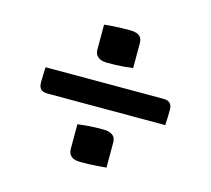

<svg xmlns="http://www.w3.org/2000/svg" viewBox="-80 -647 760 693"><g transform="rotate(15 300.0 -300.0)"><path d="M65 -345H505Q522 -345 530 -337Q538 -329 538 -312Q538 -298 537.5 -284Q537 -270 536 -255H96Q85 -255 77.5 -258.5Q70 -262 66.5 -269.5Q63 -277 63 -288Q63 -302 63.5 -316Q64 -330 65 -345ZM229 -548Q244 -550 260.5 -551Q277 -552 293 -552.5Q309 -553 326 -553Q339 -553 349.5 -549.5Q360 -546 365.5 -538Q371 -530 371 -516V-424Q356 -422 340 -420.5Q324 -419 307.5 -418.5Q291 -418 274 -418Q261 -418 251 -422Q241 -426 235 -434Q229 -442 229 -455ZM229 -176Q244 -178 260.5 -179.5Q277 -181 293 -181.5Q309 -182 326 -182Q339 -182 349.5 -178Q360 -174 365.5 -166.5Q371 -159 371 -145V-52Q356 -51 340 -49.5Q324 -48 307.5 -47.5Q291 -47 274 -47Q261 -47 251 -50.5Q241 -54 235 -62.5Q229 -71 229 -84Z"/></g></svg>

Font: Rec Mono Semicasual
Style: Regular
Weight: 400
Version: Version 1.085; ttfautohint (v1.8.4.7-5d5b)